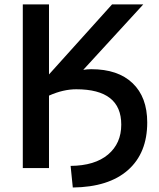

<svg xmlns="http://www.w3.org/2000/svg" viewBox="-20 -751 713 859"><path d="M388.7 -441.4Q507.8 -441.4 573.2 -378.9Q638.7 -316.4 638.7 -203.1Q638.7 -66.4 552.7 9.8Q466.8 85.9 305.7 87.9L295.9 -8.8Q404.3 -9.8 463.4 -59.6Q522.5 -109.4 522.5 -193.4Q522.5 -351.6 321.3 -351.6Q262.7 -351.6 199.2 -323.2V1H82V-731.4H199.2V-418L481.4 -731.4H621.1L352.5 -438.5Q370.1 -441.4 388.7 -441.4Z"/></svg>

Font: Gen Shin Gothic Medium
Style: Regular
Weight: 500
Designer: [Source Han Sans]
Ryoko NISHIZUKA  (kana & ideographs); Paul D. Hunt (Latin, Greek & Cyrillic); Wenlong ZHANG  (bopomofo
Version: Version 1.002.20150607